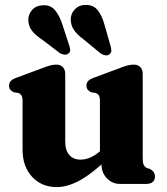

<svg xmlns="http://www.w3.org/2000/svg" viewBox="-20 -750 682 783"><path d="M394 -79.5V-102.5L387.5 -104.5V-337.5Q387.5 -354.5 383 -361.2Q378.5 -368 369.5 -371L352.5 -373.5Q343 -378 337.8 -384.2Q332.5 -390.5 332.5 -400.5Q332.5 -412 339.2 -419.5Q346 -427 362.5 -433L463.5 -470.5Q485 -479 498.8 -482.8Q512.5 -486.5 525.5 -486.5Q543 -486.5 552.5 -476Q562 -465.5 562 -449V-106Q562 -86 566 -77.8Q570 -69.5 578 -65.5L591 -61Q601.5 -55.5 606.8 -48Q612 -40.5 612 -30Q612 -16 603 -8Q594 0 576.5 0H469Q438 0 416 -22.8Q394 -45.5 394 -79.5ZM72 -140V-337.5Q72 -354.5 67.2 -361.2Q62.5 -368 54 -371L37 -373.5Q27 -378 22 -384.2Q17 -390.5 17 -400.5Q17 -412 23.8 -419.5Q30.5 -427 47 -433L148 -470.5Q170 -479 183.5 -482.8Q197 -486.5 209.5 -486.5Q227 -486.5 236.5 -476Q246 -465.5 246 -449V-173.5Q246 -136.5 262.8 -117.8Q279.5 -99 308.5 -99Q327 -99 347.2 -107.2Q367.5 -115.5 388 -133.5L406.5 -150.5L435.5 -118L415 -98.5Q350.5 -38 302 -12.5Q253.5 13 212 13Q149.5 13 110.8 -29Q72 -71 72 -140ZM234 -651.5 262 -565.5Q265.5 -555.5 266.2 -547Q267 -538.5 259.5 -532Q253 -526.5 243 -527.2Q233 -528 224 -533.5L153 -587.5Q125 -606 111 -623.8Q97 -641.5 95.5 -666Q94 -689 109.8 -708Q125.5 -727 153.5 -728.5Q185.5 -730.5 203.8 -709Q222 -687.5 234 -651.5ZM406.5 -648 431 -562Q434 -551.5 434 -543Q434 -534.5 426.5 -528.5Q419.5 -523 409.5 -524.5Q399.5 -526 390.5 -532L322 -588.5Q295 -608.5 282 -627.2Q269 -646 268.5 -670.5Q268 -693.5 285 -711.8Q302 -730 330 -730Q362 -730 379.2 -707.5Q396.5 -685 406.5 -648Z"/></svg>

Font: Fraunces 28pt Soft Wonky
Style: Bold
Weight: 700
Version: Version 1.000;[b76b70a41]